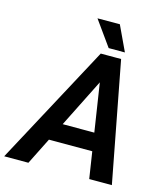

<svg xmlns="http://www.w3.org/2000/svg" viewBox="-177 -1000 954 1099"><g transform="rotate(15 300.0 -450.5)"><path d="M393.6 -595.7 95.2 0H-48.3L333.5 -710.9H425.3ZM455.6 0 361.8 -609.9 368.2 -710.9H454.1L589.8 0ZM491.2 -264.2 472.2 -158.2H101.6L120.1 -264.2ZM395.5 -901.4 465.3 -752.9H369.1L263.2 -900.9Z"/></g></svg>

Font: Roboto SemiBold
Style: Italic
Weight: 600
Designer: Christian Robertson
Foundry: Google
Version: Version 3.009; 2024